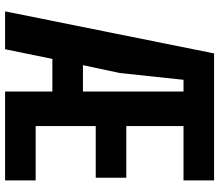

<svg xmlns="http://www.w3.org/2000/svg" viewBox="-72 -768 840 735"><g transform="rotate(90 347.5 -400.0)"><path d="M670 -683H462V-464H660V-347H462V-117H670V0H330V-181H205L168 0H23L184 -800H670ZM229 -298H330V-683H285L259 -439Z"/></g></svg>

Font: Big Shoulders Text ExtraBold
Style: Regular
Weight: 800
Designer: Patric King
Foundry: XO Type Co
Version: Version 1.000; ttfautohint (v1.8.2)